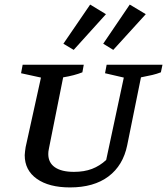

<svg xmlns="http://www.w3.org/2000/svg" viewBox="-20 -810 730 839"><path d="M286 9Q194 9 141 -28.5Q88 -66 88 -132Q88 -139 89.5 -149Q91 -159 92 -167L159 -471L72 -490L79 -527H346L340 -494Q305 -480 256 -472L194 -162Q192 -153 191.5 -147.5Q191 -142 191 -137Q191 -99 220 -79Q249 -59 303 -59Q348 -59 382 -72Q416 -85 444 -111L521 -471L439 -490L446 -527H690L683 -494Q665 -487 646 -482.5Q627 -478 596 -472L536 -176Q518 -87 454 -39Q390 9 286 9ZM374 -790 443 -748 302 -592 257 -619ZM547 -790 617 -748 475 -592 431 -619Z"/></svg>

Font: Piazzolla SC Medium
Style: Italic
Weight: 500
Italic angle: -11.3°
Designer: Juan Pablo del Peral
Foundry: Huerta Tipografica
Version: Version 1.330